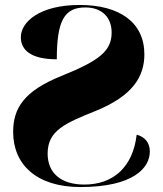

<svg xmlns="http://www.w3.org/2000/svg" viewBox="-20 -744 657 774"><path d="M304 10C519 10 584 -68 584 -133C584 -172 561 -193 531 -201C516 -72 438 0 320 0C225 0 172 -47 172 -125C172 -219 245 -248 366 -297C516 -358 562 -436 562 -525C562 -653 463 -724 301 -724C139 -724 64 -655 64 -594C64 -544 102 -505 209 -505C209 -660 239 -714 324 -714C392 -714 430 -673 430 -613C430 -539 382 -500 228 -438C76 -377 33 -307 33 -212C33 -82 126 10 304 10Z"/></svg>

Font: Noto Serif Display Black
Style: Regular
Weight: 900
Designer: Monotype Design Team
Foundry: Monotype Imaging Inc.
Version: Version 2.009